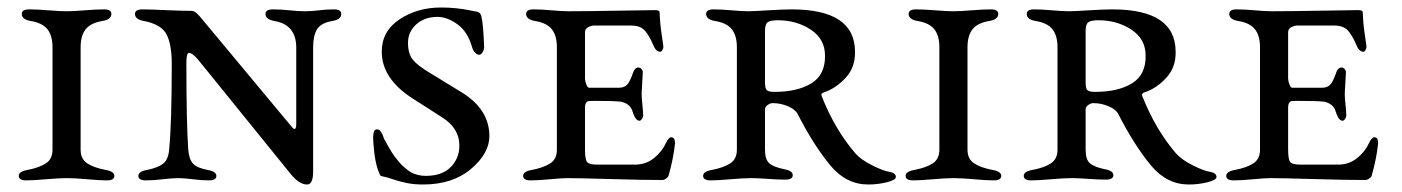

<svg xmlns="http://www.w3.org/2000/svg" viewBox="-20 -478 3740 512"><path d="M50 3Q30 3 30 -9Q30 -21 54 -25Q85 -31 102.5 -42.5Q120 -54 120 -79V-352Q120 -383 106.5 -400Q93 -417 62 -422Q38 -426 38 -441Q38 -453 58 -453Q78 -453 109 -450.5Q140 -448 158 -448Q175 -448 206 -450.5Q237 -453 257 -453Q277 -453 277 -441Q277 -426 253 -422Q222 -417 208.5 -400Q195 -383 195 -352V-79Q195 -54 212.5 -42.5Q230 -31 261 -25Q285 -21 285 -9Q285 3 265 3Q246 3 212.5 0Q179 -3 158 -3Q137 -3 103 0Q69 3 50 3Z M815 -351V-21Q815 14 799 14Q778 14 756 -13L509 -318Q493 -337 484 -337Q477 -337 477 -310Q477 -149 482 -79Q484 -53 495 -41.5Q506 -30 533 -25Q557 -21 557 -9Q557 3 537 3Q517 3 494 0Q471 -3 456 -3Q440 -3 414.5 0Q389 3 369 3Q349 3 349 -9Q349 -21 373 -25Q402 -31 415.5 -42Q429 -53 431 -79Q438 -149 438 -308Q438 -360 424 -386.5Q410 -413 364 -422Q340 -426 340 -441Q340 -453 360 -453Q379 -453 422 -451Q465 -449 492 -449Q500 -449 513 -434L752 -147Q762 -134 765 -134Q770 -134 770 -147V-351Q770 -412 712 -422Q688 -426 688 -441Q688 -453 708 -453Q728 -453 752 -450.5Q776 -448 794 -448Q811 -448 830.5 -450.5Q850 -453 870 -453Q890 -453 890 -441Q890 -426 866 -422Q836 -417 825.5 -400Q815 -383 815 -351Z M1115 -9Q1159 -9 1182 -32.5Q1205 -56 1205 -90Q1205 -136 1159 -165L1081 -215Q998 -268 998 -340Q998 -395 1045.5 -426.5Q1093 -458 1156 -458Q1177 -458 1196.5 -456Q1216 -454 1232.5 -450.5Q1249 -447 1251 -447Q1262 -445 1264 -433Q1269 -411 1271 -352Q1271 -346 1267 -339Q1263 -332 1258 -332Q1252 -332 1246.5 -338Q1241 -344 1239 -352Q1227 -394 1199.5 -413.5Q1172 -433 1147 -433Q1112 -433 1090 -413Q1068 -393 1068 -364Q1068 -334 1081.5 -318Q1095 -302 1129 -282L1214 -230Q1285 -185 1285 -115Q1285 -69 1236 -27.5Q1187 14 1108 14Q1084 14 1064.5 10Q1045 6 1027.5 0Q1010 -6 1003 -7Q998 -8 996 -9Q994 -10 993 -12L992 -15Q978 -44 975 -110Q975 -133 985 -133Q990 -133 993.5 -129.5Q997 -126 1001 -117L1004 -108Q1005 -107 1009.5 -98.5Q1014 -90 1016 -86.5Q1018 -83 1023.5 -74Q1029 -65 1032.5 -60.5Q1036 -56 1042.5 -48Q1049 -40 1054 -35.5Q1059 -31 1066.5 -25Q1074 -19 1081 -16Q1088 -13 1097 -11Q1106 -9 1115 -9Z M1496 -448Q1545 -448 1627 -449.5Q1709 -451 1727 -451Q1739 -451 1739 -445Q1740 -415 1744.5 -385.5Q1749 -356 1749 -353Q1749 -350 1746.5 -345Q1744 -340 1741 -340Q1729 -340 1722 -358Q1710 -386 1698 -398Q1686 -410 1662 -410H1565Q1557 -410 1548.5 -405.5Q1540 -401 1540 -392V-268Q1540 -262 1543.5 -253Q1547 -244 1551 -244H1630Q1645 -244 1652.5 -252.5Q1660 -261 1667 -281Q1672 -298 1682 -298Q1688 -298 1691.5 -293Q1695 -288 1694 -283Q1691 -235 1691 -228Q1691 -218 1693 -199Q1695 -180 1695 -173Q1696 -168 1692.5 -162Q1689 -156 1685 -156Q1681 -156 1677.5 -159.5Q1674 -163 1672.5 -166.5Q1671 -170 1669 -174.5Q1667 -179 1667 -180Q1661 -202 1635 -207Q1615 -209 1565 -209Q1553 -209 1549.5 -208.5Q1546 -208 1543 -204Q1540 -200 1540 -191V-80Q1540 -53 1545.5 -46Q1551 -39 1573 -39H1673Q1702 -39 1723.5 -56Q1745 -73 1756 -97Q1763 -112 1770 -112Q1780 -112 1780 -96Q1776 -56 1763 -10Q1762 -6 1756.5 -2Q1751 2 1746 2Q1693 2 1608.5 -0.5Q1524 -3 1493 -3Q1478 -3 1447 0Q1416 3 1395 3Q1375 3 1375 -9Q1375 -21 1399 -25Q1430 -31 1447.5 -42.5Q1465 -54 1465 -79V-352Q1465 -383 1451.5 -400Q1438 -417 1407 -422Q1383 -426 1383 -441Q1383 -453 1403 -453Q1423 -453 1451 -450.5Q1479 -448 1496 -448Z M2020 -79Q2020 -53 2031 -43Q2042 -33 2070 -27Q2094 -23 2094 -11Q2094 1 2074 1Q2054 1 2027.5 -1Q2001 -3 1983 -3Q1962 -3 1928 0Q1894 3 1875 3Q1855 3 1855 -9Q1855 -21 1879 -25Q1910 -31 1927.5 -42.5Q1945 -54 1945 -79V-352Q1945 -383 1931.5 -400Q1918 -417 1887 -422Q1863 -426 1863 -441Q1863 -453 1883 -453Q1903 -453 1931 -450.5Q1959 -448 1976 -448Q1988 -448 2028.5 -450.5Q2069 -453 2091 -453Q2260 -453 2260 -340Q2261 -299 2235.5 -271Q2210 -243 2178 -232Q2168 -229 2171 -222Q2206 -133 2261 -69Q2276 -52 2306 -37Q2336 -22 2351 -20Q2369 -17 2369 -6Q2369 2 2345 8Q2321 14 2295 14Q2237 14 2195 -36Q2150 -90 2107 -174Q2101 -186 2081.5 -194.5Q2062 -203 2040 -203Q2034 -203 2027 -198Q2020 -193 2020 -187ZM2020 -396V-258Q2020 -241 2025.5 -237Q2031 -233 2045 -233Q2107 -233 2144 -256Q2181 -279 2180 -330Q2180 -374 2142 -399Q2104 -424 2054 -424Q2034 -424 2027 -418.5Q2020 -413 2020 -396Z M2415 3Q2395 3 2395 -9Q2395 -21 2419 -25Q2450 -31 2467.5 -42.5Q2485 -54 2485 -79V-352Q2485 -383 2471.5 -400Q2458 -417 2427 -422Q2403 -426 2403 -441Q2403 -453 2423 -453Q2443 -453 2474 -450.5Q2505 -448 2523 -448Q2540 -448 2571 -450.5Q2602 -453 2622 -453Q2642 -453 2642 -441Q2642 -426 2618 -422Q2587 -417 2573.5 -400Q2560 -383 2560 -352V-79Q2560 -54 2577.5 -42.5Q2595 -31 2626 -25Q2650 -21 2650 -9Q2650 3 2630 3Q2611 3 2577.5 0Q2544 -3 2523 -3Q2502 -3 2468 0Q2434 3 2415 3Z M2875 -79Q2875 -53 2886 -43Q2897 -33 2925 -27Q2949 -23 2949 -11Q2949 1 2929 1Q2909 1 2882.5 -1Q2856 -3 2838 -3Q2817 -3 2783 0Q2749 3 2730 3Q2710 3 2710 -9Q2710 -21 2734 -25Q2765 -31 2782.5 -42.5Q2800 -54 2800 -79V-352Q2800 -383 2786.5 -400Q2773 -417 2742 -422Q2718 -426 2718 -441Q2718 -453 2738 -453Q2758 -453 2786 -450.5Q2814 -448 2831 -448Q2843 -448 2883.5 -450.5Q2924 -453 2946 -453Q3115 -453 3115 -340Q3116 -299 3090.5 -271Q3065 -243 3033 -232Q3023 -229 3026 -222Q3061 -133 3116 -69Q3131 -52 3161 -37Q3191 -22 3206 -20Q3224 -17 3224 -6Q3224 2 3200 8Q3176 14 3150 14Q3092 14 3050 -36Q3005 -90 2962 -174Q2956 -186 2936.5 -194.5Q2917 -203 2895 -203Q2889 -203 2882 -198Q2875 -193 2875 -187ZM2875 -396V-258Q2875 -241 2880.5 -237Q2886 -233 2900 -233Q2962 -233 2999 -256Q3036 -279 3035 -330Q3035 -374 2997 -399Q2959 -424 2909 -424Q2889 -424 2882 -418.5Q2875 -413 2875 -396Z M3371 -448Q3420 -448 3502 -449.5Q3584 -451 3602 -451Q3614 -451 3614 -445Q3615 -415 3619.5 -385.5Q3624 -356 3624 -353Q3624 -350 3621.5 -345Q3619 -340 3616 -340Q3604 -340 3597 -358Q3585 -386 3573 -398Q3561 -410 3537 -410H3440Q3432 -410 3423.5 -405.5Q3415 -401 3415 -392V-268Q3415 -262 3418.5 -253Q3422 -244 3426 -244H3505Q3520 -244 3527.5 -252.5Q3535 -261 3542 -281Q3547 -298 3557 -298Q3563 -298 3566.5 -293Q3570 -288 3569 -283Q3566 -235 3566 -228Q3566 -218 3568 -199Q3570 -180 3570 -173Q3571 -168 3567.5 -162Q3564 -156 3560 -156Q3556 -156 3552.5 -159.5Q3549 -163 3547.5 -166.5Q3546 -170 3544 -174.5Q3542 -179 3542 -180Q3536 -202 3510 -207Q3490 -209 3440 -209Q3428 -209 3424.5 -208.5Q3421 -208 3418 -204Q3415 -200 3415 -191V-80Q3415 -53 3420.5 -46Q3426 -39 3448 -39H3548Q3577 -39 3598.5 -56Q3620 -73 3631 -97Q3638 -112 3645 -112Q3655 -112 3655 -96Q3651 -56 3638 -10Q3637 -6 3631.5 -2Q3626 2 3621 2Q3568 2 3483.5 -0.5Q3399 -3 3368 -3Q3353 -3 3322 0Q3291 3 3270 3Q3250 3 3250 -9Q3250 -21 3274 -25Q3305 -31 3322.5 -42.5Q3340 -54 3340 -79V-352Q3340 -383 3326.5 -400Q3313 -417 3282 -422Q3258 -426 3258 -441Q3258 -453 3278 -453Q3298 -453 3326 -450.5Q3354 -448 3371 -448Z"/></svg>

Font: EB Garamond SC 12
Style: Regular
Weight: 400
Version: Version 0.016 ; ttfautohint (v0.97) -l 8 -r 50 -G 200 -x 0 -